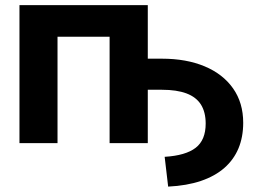

<svg xmlns="http://www.w3.org/2000/svg" viewBox="-20 -542 972 727"><path d="M616.7 164.6 603.5 51.8Q683.1 46.9 720.9 17.6Q758.8 -11.7 758.8 -74.2Q758.8 -117.2 741 -145.8Q723.1 -174.3 686.3 -188.2Q649.4 -202.1 593.3 -202.1H492.2V-319.8H593.3Q685.5 -319.8 754.9 -290.8Q824.2 -261.7 862.5 -207.3Q900.9 -152.8 900.9 -77.1Q900.9 -23.4 883.1 19.5Q865.2 62.5 829.6 93.8Q793.9 125 740.7 143.1Q687.5 161.1 616.7 164.6ZM539.6 -522.5V0H395V-402.8H197.8V0H53.7V-522.5Z"/></svg>

Font: Inter 28pt
Style: Bold
Weight: 700
Designer: Rasmus Andersson
Foundry: rsms
Version: Version 4.001;git-66647c0bb